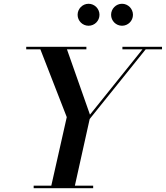

<svg xmlns="http://www.w3.org/2000/svg" viewBox="-20 -998 879 1018"><path d="M569 -919.5C569 -887.5 595 -861.5 627 -861.5C659 -861.5 685 -887.5 685 -919.5C685 -951.5 659 -978 627 -978C595 -978 569 -951.5 569 -919.5ZM391.5 -919.5C391.5 -887.5 417.5 -861.5 449.5 -861.5C481.5 -861.5 507.5 -887.5 507.5 -919.5C507.5 -951.5 481.5 -978 449.5 -978C417.5 -978 391.5 -951.5 391.5 -919.5ZM158.5 -13.5V0H474V-13.5H377L455.5 -367L752.5 -736.5H839V-750H629V-736.5H735.5L457 -390L335 -736.5H438V-750H119V-736.5H194L334 -377L252 -13.5Z"/></svg>

Font: Bodoni* 16pt Medium
Style: Italic
Weight: 500
Italic angle: -13°
Version: Version 2.3